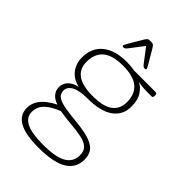

<svg xmlns="http://www.w3.org/2000/svg" viewBox="-266 -830 1155 1155"><g transform="rotate(45 311.5 -253.0)"><path d="M286 212Q175 212 121.5 182Q68 152 68 92Q68 59 84.5 31.5Q101 4 127.5 -16.5Q154 -37 183 -51V-53Q153 -61 134.5 -82.5Q116 -104 116 -132Q116 -165 138.5 -187.5Q161 -210 200 -218Q148 -229 118 -266.5Q88 -304 88 -358Q88 -438 142.5 -483.5Q197 -529 299 -529Q334 -529 365 -523H549Q561 -523 561 -509V-501Q561 -487 549 -487Q521 -487 492 -488Q463 -489 439 -494L438 -492Q460 -484 484 -450.5Q508 -417 508 -358Q508 -287 452.5 -246.5Q397 -206 288 -206Q218 -206 184 -187.5Q150 -169 150 -137Q150 -107 175 -92Q200 -77 244.5 -70.5Q289 -64 347 -58Q421 -50 461.5 -34.5Q502 -19 518 5.5Q534 30 534 68Q534 137 475 174.5Q416 212 286 212ZM298 -238Q386 -238 428 -268.5Q470 -299 470 -358Q470 -427 428 -462Q386 -497 298 -497Q210 -497 168 -462Q126 -427 126 -358Q126 -299 168 -268.5Q210 -238 298 -238ZM293 180Q400 180 448 152Q496 124 496 68Q496 31 475.5 12.5Q455 -6 418 -14Q381 -22 332 -26Q283 -30 227 -39Q173 -19 139.5 11.5Q106 42 106 89Q106 134 151.5 157Q197 180 293 180ZM221 -576Q212 -576 212 -583Q212 -586 217.5 -596.5Q223 -607 227 -614L273 -692Q283 -709 289 -713.5Q295 -718 312 -718Q329 -718 335 -713.5Q341 -709 351 -692L397 -614Q403 -604 407.5 -595Q412 -586 412 -583Q412 -576 403 -576Q396 -576 390.5 -579.5Q385 -583 376 -595L312 -679L248 -595Q239 -583 233.5 -579.5Q228 -576 221 -576Z"/></g></svg>

Font: Asap Semi Expanded Thin
Style: Regular
Weight: 100
Width: 6
Designer: Pablo Cosgaya
Foundry: Omnibus-Type
Version: Version 3.001; ttfautohint (v1.8.4.7-5d5b)